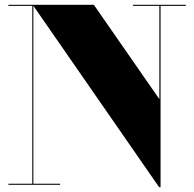

<svg xmlns="http://www.w3.org/2000/svg" viewBox="-20 -770 808 800"><path d="M15 -4.5V0H230.5V-4.5H119V-746L643 10H649V-745.5H754V-750H534V-745.5H644V-357L371 -750H15V-745.5H114.5V-4.5Z"/></svg>

Font: Bodoni* 36pt Fatface
Style: Regular
Weight: 900
Version: Version 2.3